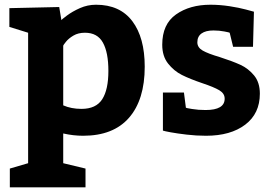

<svg xmlns="http://www.w3.org/2000/svg" viewBox="-20 -570 1165 820"><path d="M232.9 -540 242.2 -483.9Q242.2 -485.8 265.6 -503.4Q289.1 -521 321.5 -535.4Q354 -549.8 390.1 -549.8Q492.2 -549.8 545.2 -479.5Q598.1 -409.2 598.1 -285.2Q598.1 -144 531 -67.1Q463.9 9.8 335 9.8Q293 9.8 250 0V127L345.2 149.9V230H22V149.9L100.1 127V-430.2L20 -455.1V-535.2ZM328.1 -105Q390.1 -105 416.5 -146Q442.9 -187 442.9 -267.1Q442.9 -346.2 419.4 -388.2Q396 -430.2 342.8 -430.2Q314 -430.2 293.5 -418Q272.9 -405.8 261.5 -391.4Q250 -377 250 -375V-120.1Q284.2 -105 328.1 -105Z M857.9 -100.1Q939.9 -100.1 939.5 -148.9Q939.5 -170.9 916.5 -184.6Q893.6 -198.2 843.8 -214.8Q790.5 -232.9 756.6 -250Q722.7 -267.1 697.8 -298.6Q672.9 -330.1 672.9 -378.9Q672.9 -466.8 731.7 -508.3Q790.5 -549.8 878.9 -549.8Q918.9 -549.8 960.2 -543.5Q1001.5 -537.1 1029.5 -529.5Q1057.6 -522 1064.5 -520L1060.5 -370.1H975.6L960.9 -430.2Q960.9 -431.2 938.7 -435.5Q916.5 -439.9 891.6 -439.9Q858.4 -439.9 840.6 -427Q822.8 -414.1 822.8 -389.2Q822.8 -367.2 845.7 -354Q868.7 -340.8 918.5 -326.2Q971.7 -309.1 1006.1 -293.5Q1040.5 -277.8 1065.2 -247.8Q1089.8 -217.8 1089.8 -169.9Q1089.8 -85 1027.3 -37.6Q964.8 9.8 859.9 9.8Q817.9 9.8 776.9 4.9Q735.8 0 709.2 -4.9Q682.6 -9.8 675.8 -12.2V-174.8H765.6L773.9 -109.9Q773.9 -108.9 800.3 -104.5Q826.7 -100.1 857.9 -100.1Z"/></svg>

Font: Kadwa
Style: Regular
Weight: 400
Designer: Sol Matas
Foundry: Sol Matas
Version: Version 1.000;PS 001.000;hotconv 1.0.70;makeotf.lib2.5.58329